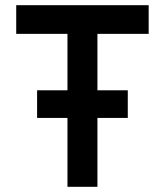

<svg xmlns="http://www.w3.org/2000/svg" viewBox="-20 -720 636 740"><path d="M123 -265.5V-372H472.5V-265.5ZM240 0V-589.5H42.5V-700H553V-589.5H355.5V0Z"/></svg>

Font: Overpass SemiBold
Style: Regular
Weight: 600
Designer: Delve Withrington, Dave Bailey, Thomas Jockin
Foundry: Delve Fonts LLC
Version: Version 4.000